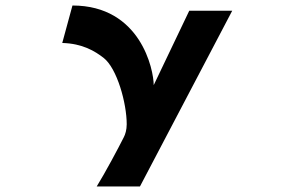

<svg xmlns="http://www.w3.org/2000/svg" viewBox="-20 -557 1040 697"><path d="M331 120H488L823 -518H667L538 -248C538 -303 491 -537 243 -537L206 -401C280 -399 325 -371 356 -347C405 -309 440 -182 440 -106C440 -86 435 -69 429 -58C411 -22 362 70 331 120Z"/></svg>

Font: LINE Seed JP App_OTF Bold
Style: Regular
Weight: 700
Designer: LINE & Fontrix & Fontworks
Version: Version 1.009